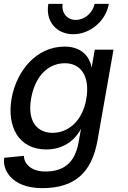

<svg xmlns="http://www.w3.org/2000/svg" viewBox="-25 -757 664 993"><path d="M194 216C360 216 449 137 479 -29L562 -500H465L449 -407C437 -473 389 -516 309 -516C163 -516 61 -391 35 -248C10 -105 69 16 215 16C296 16 359 -25 394 -91L381 -19C360 97 292 130 209 130C126 130 97 79 99 49L-3 59C-14 115 30 216 194 216ZM136 -248C159 -375 233 -430 311 -430C381 -430 437 -379 424 -263L418 -228C392 -118 318 -70 247 -70C174 -70 114 -121 136 -248ZM225 -737C209 -647 267 -580 354 -580C440 -580 522 -647 538 -737H464C455 -690 412 -654 367 -654C322 -654 292 -690 299 -737Z"/></svg>

Font: Uncut Sans Medium
Style: Italic
Weight: 500
Italic angle: -10°
Designer: Kasper Nordkvist
Foundry: Uncut Type
Version: Version 1.111;FEAKit 1.0